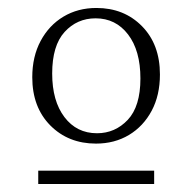

<svg xmlns="http://www.w3.org/2000/svg" viewBox="-20 -700 482 482"><path d="M221 -339.5Q151.5 -339.5 106.2 -385.2Q61 -431 61 -506Q61 -558 82 -597.2Q103 -636.5 139.2 -658.2Q175.5 -680 222 -680Q291.5 -680 336.5 -634.2Q381.5 -588.5 381.5 -513Q381.5 -461 360.8 -422Q340 -383 303.8 -361.2Q267.5 -339.5 221 -339.5ZM223.5 -365.5Q269 -365.5 300.8 -399.2Q332.5 -433 332.5 -503Q332.5 -573 301.5 -613.5Q270.5 -654 220 -654Q173.5 -654 142.2 -619.8Q111 -585.5 111 -515.5Q111 -446.5 141.8 -406Q172.5 -365.5 223.5 -365.5ZM76 -238V-271.5H367V-238Z"/></svg>

Font: Newsreader Text Light
Style: Regular
Weight: 300
Designer: Hugues Gentile
Foundry: Production Type
Version: Version 1.001